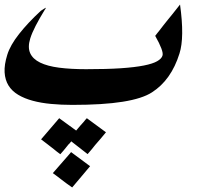

<svg xmlns="http://www.w3.org/2000/svg" viewBox="-67 -428 913 838"><path d="M326.2 297.4Q317.9 307.1 309.3 317.4Q300.8 327.6 293 336.9Q281.7 350.1 270.5 363.5Q259.3 377 248 390.1Q235.4 381.8 223.9 373Q212.4 364.3 200.7 355.5Q191.9 348.6 182.6 341.6Q173.3 334.5 163.6 327.6Q180.2 308.6 197 289.3Q213.9 270 230 251.5Q233.4 248 236.6 243.9Q239.7 239.7 243.2 235.8ZM395.5 149.4Q384.3 163.1 372.1 177.5Q359.9 191.9 348.6 204.6Q340.8 214.4 332.5 224.6Q324.2 234.9 315.4 244.6L244.1 189L244.6 188Q243.7 189.5 242.2 191.2Q240.7 192.9 239.3 194.8Q237.3 196.8 236.1 198.5Q234.9 200.2 233.4 201.2V200.7Q231.4 203.1 229.2 205.8Q227.1 208.5 225.1 210.9Q217.3 220.7 210.2 229.2Q203.1 237.8 196.3 245.1Q188 239.3 180.9 233.6Q173.8 228 167.5 222.7Q153.8 211.9 140.1 201.4Q126.5 190.9 112.3 180.2Q132.3 156.7 152.1 133.8Q171.9 110.8 191.4 87.9L265.1 141.6V142.1Q269 137.7 273.9 131.8Q278.8 126 284.2 119.6Q287.1 116.7 291 112.1Q294.9 107.4 297.4 105Q298.8 103 301.8 99.6Q304.7 96.2 306.2 94.2Q307.6 92.8 309.1 91.1Q310.5 89.4 312 87.9ZM716.3 -194.3Q680.2 -78.6 596.2 -24.9Q554.2 2.4 468.5 16.1Q382.8 29.8 248.5 29.8Q199.7 29.8 155.8 25.6Q111.8 21.5 75.7 11.7Q39.6 2 12.5 -14.2Q-14.6 -30.3 -29.8 -54.7Q-44.9 -79.1 -46.9 -112.3Q-48.8 -145.5 -35.2 -189Q-22.5 -230.5 16.1 -279.5Q54.7 -328.6 111.3 -380.9Q117.7 -384.8 124.8 -389.6Q131.8 -394.5 132.8 -394.5Q132.3 -391.6 131.6 -389.9Q130.9 -388.2 129.9 -387.2Q129.9 -386.7 128.4 -385.3Q105 -347.2 88.6 -315.4Q72.3 -283.7 64.9 -259.8Q53.2 -221.7 64.7 -196Q76.2 -170.4 108.2 -154.8Q140.1 -139.2 190.9 -132.6Q241.7 -126 308.6 -126Q398.4 -126 460.2 -130.1Q522 -134.3 561 -142.1Q600.1 -149.9 619.1 -160.9Q638.2 -171.9 642.1 -185.1Q645.5 -194.8 637.2 -216.8Q628.9 -238.8 610.4 -271.5Q614.7 -277.3 619.4 -283.2Q624 -289.1 628.4 -294.4Q632.3 -299.8 636.5 -304.9Q640.6 -310.1 645 -315.9Q654.8 -328.6 664.8 -340.8Q674.8 -353 685.1 -365.7L718.8 -408.2Q738.8 -264.2 716.3 -194.3Z"/></svg>

Font: XB Khoramshahr
Style: Bold Italic
Weight: 700
Italic angle: -12°
Designer: Behnam
Foundry: Irmug
Version: Version 8.005 2009